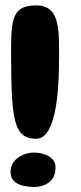

<svg xmlns="http://www.w3.org/2000/svg" viewBox="-20 -672 308 728"><path d="M117 -146Q98.5 -146 84.2 -151Q70 -156 59.8 -167.2Q49.5 -178.5 42.8 -197Q36 -215.5 31.8 -242Q27.5 -268.5 25.5 -303.8Q23.5 -339 22.8 -384.5Q22 -430 22 -486Q22 -510.5 22.8 -531Q23.5 -551.5 25.5 -568.2Q27.5 -585 31.5 -598.5Q35.5 -612 42.2 -622Q49 -632 59.2 -638.5Q69.5 -645 83.5 -648.2Q97.5 -651.5 116 -651.5Q135 -651.5 148.5 -646.8Q162 -642 171.8 -633Q181.5 -624 187.5 -611.2Q193.5 -598.5 197 -582.5Q200.5 -566.5 202 -547Q203.5 -527.5 203.8 -506Q204 -484.5 204 -460.5Q204 -410.5 202 -369.5Q200 -328.5 196 -296Q192 -263.5 186 -238.8Q180 -214 172.8 -196.2Q165.5 -178.5 156.8 -167.5Q148 -156.5 138.2 -151.2Q128.5 -146 117 -146ZM108.5 37Q89.5 37 68.8 32.5Q48 28 34 15.5Q20 3 20 -20.5Q20 -43.5 33.2 -59.8Q46.5 -76 67 -84.8Q87.5 -93.5 109.5 -93.5Q127.5 -93.5 146.2 -87.8Q165 -82 177.8 -69.5Q190.5 -57 190.5 -36.5Q190.5 -10.5 178.8 5.8Q167 22 148.2 29.5Q129.5 37 108.5 37Z"/></svg>

Font: Gluten
Style: Bold
Weight: 700
Designer: Tyler Finck
Foundry: Etcetera Type Company
Version: Version 1.204